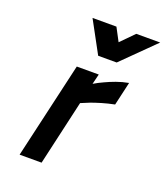

<svg xmlns="http://www.w3.org/2000/svg" viewBox="-138 -842 806 936"><g transform="rotate(20 265.5 -374.0)"><path d="M189 -499H303L290 -446Q313 -460 340 -472Q363 -483 393 -494Q423 -505 456 -511L428 -389Q393 -382 363 -373Q333 -364 311 -356Q285 -346 265 -337L188 0H74ZM180 -748H304L340 -680L407 -748H531L365 -584H269Z"/></g></svg>

Font: Panefresco 800wt
Style: Italic
Weight: 800
Foundry: Campivisivi & Chank Co
Version: Version 1.001